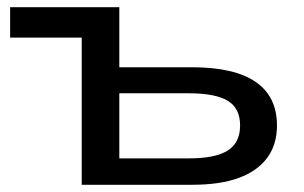

<svg xmlns="http://www.w3.org/2000/svg" viewBox="-20 -511 841 531"><path d="M206 0V-407H8V-491H310V-325H511Q628 -325 687 -284.5Q746 -244 746 -164Q746 -111 719 -74.5Q692 -38 640.5 -19Q589 0 512 0ZM310 -73H503Q575 -73 609.5 -94.5Q644 -116 644 -164Q644 -212 609.5 -232.5Q575 -253 503 -253H310Z"/></svg>

Font: Nunito Sans 10pt Expanded Medium
Style: Regular
Weight: 500
Width: 7
Designer: Vernon Adams
Foundry: Vernon Adams
Version: Version 3.101;gftools[0.9.27]